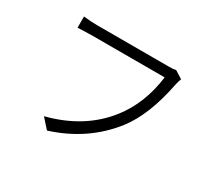

<svg xmlns="http://www.w3.org/2000/svg" viewBox="-140 -930 1280 1177"><g transform="rotate(30 500.0 -341.5)"><path d="M856 -665Q848 -646 842 -618Q795 -379 693 -248Q545 -59 301 18L241 -49Q491 -113 630 -291Q737 -427 763 -625H244Q223 -625 148 -622V-701Q202 -695 245 -695H753Q785 -695 802 -699Z"/></g></svg>

Font: Source Han Sans CN Normal
Style: Regular
Weight: 350
Designer: Ryoko NISHIZUKA 西塚涼子 (kana, bopomofo & ideographs); Paul D. Hunt (Latin, Greek & Cyrillic); Sandoll Communications 산돌커뮤니
Foundry: Adobe
Version: Version 2.004;hotconv 1.0.118;makeotfexe 2.5.65603